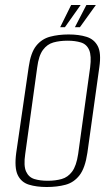

<svg xmlns="http://www.w3.org/2000/svg" viewBox="-20 -737 450 769"><path d="M167 12Q126 12 95.5 2.5Q65 -7 51 -36Q37 -65 45 -125L95 -469Q103 -526 125 -553.5Q147 -581 180.5 -590Q214 -599 255 -599Q296 -599 326.5 -589.5Q357 -580 371.5 -552.5Q386 -525 378 -469L330 -125Q321 -64 298.5 -35Q276 -6 242.5 3Q209 12 167 12ZM171 -13Q202 -13 227 -20Q252 -27 269 -50Q286 -73 293 -120L341 -467Q347 -514 337 -537Q327 -560 304 -567Q281 -574 251 -574Q219 -574 194 -567Q169 -560 152 -537Q135 -514 129 -467L81 -120Q74 -73 84.5 -50Q95 -27 117.5 -20Q140 -13 171 -13ZM221 -628 265 -717H303L240 -628ZM280 -628 326 -717H364L300 -628Z"/></svg>

Font: Alumni Sans ExtraLight
Style: Italic
Weight: 250
Italic angle: -8°
Version: Version 1.016